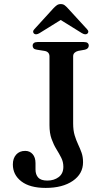

<svg xmlns="http://www.w3.org/2000/svg" viewBox="-20 -906 508 941"><path d="M387 -111Q387 -54 336.8 -19.5Q286.5 15 204 15Q126.5 15 84.8 -17Q43 -49 43 -100Q43 -130 59.2 -148.2Q75.5 -166.5 103.5 -166.5Q126 -166.5 140 -150.5Q154 -134.5 154 -106.5V-75.5Q154 -50.5 167.2 -35.8Q180.5 -21 212 -21Q245 -21 267.8 -38.2Q290.5 -55.5 290.5 -88.5Q290.5 -112.5 280.2 -132.8Q270 -153 256.5 -174.8Q243 -196.5 232.8 -224.8Q222.5 -253 222.5 -293V-629.5Q222.5 -640.5 216.5 -647.5Q210.5 -654.5 198 -656.5L160.5 -662.5Q149.5 -664 144.8 -669Q140 -674 140 -682Q140 -690.5 146 -695.2Q152 -700 164 -700H391Q404 -700 409.5 -695.2Q415 -690.5 415 -682.5Q415 -667.5 396.5 -662.5L363 -656.5Q351.5 -653.5 345 -647Q338.5 -640.5 338.5 -630V-301Q338.5 -267 346 -242.5Q353.5 -218 363 -198Q372.5 -178 379.8 -157.5Q387 -137 387 -111ZM297.5 -820.5H257.5L381.5 -743.5Q398.5 -733.5 408 -741Q412.5 -744 412.8 -750.2Q413 -756.5 406.5 -763L313 -865Q304 -875 296.5 -880.5Q289 -886 278 -886Q266.5 -886 258.8 -880.5Q251 -875 241.5 -865L148.5 -763Q142 -756.5 142.5 -750.2Q143 -744 147 -741Q156.5 -733.5 173.5 -743.5Z"/></svg>

Font: Fraunces 17pt
Style: Regular
Weight: 400
Version: Version 1.000;[b76b70a41]